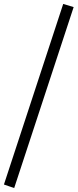

<svg xmlns="http://www.w3.org/2000/svg" viewBox="-40 -757 394 975"><path d="M32 198 -20 180 281 -737 334 -721Z"/></svg>

Font: Piazzolla SC Medium
Style: Regular
Weight: 500
Designer: Juan Pablo del Peral
Foundry: Huerta Tipografica
Version: Version 1.330